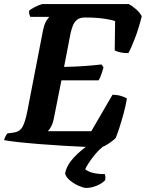

<svg xmlns="http://www.w3.org/2000/svg" viewBox="-35 -724 717 944"><path d="M460 0Q431 0 382 -2Q333 -4 275.5 -7.5Q218 -11 161 -15.5Q104 -20 57.5 -25Q11 -30 -15 -35Q-12 -46 -7.5 -54.5Q-3 -63 1 -68L31 -72Q61 -76 74.5 -98.5Q88 -121 99 -175L174 -562Q182 -606 193.5 -622.5Q205 -639 207 -641H114Q112 -645 109.5 -653Q107 -661 108 -671Q115 -678 129 -685.5Q143 -693 156.5 -698.5Q170 -704 175 -704H598Q614 -696 633.5 -679Q653 -662 662 -644Q647 -584 628 -534.5Q609 -485 596 -463Q577 -462 557.5 -466.5Q538 -471 529 -476L531 -620Q517 -626 478 -632Q439 -638 383 -638Q357 -638 343 -626Q329 -614 322.5 -596Q316 -578 312 -561L280 -395Q330 -396 375 -399Q420 -402 464 -407L474 -393Q468 -371 461.5 -354Q455 -337 450 -329H267L231 -148Q226 -120 217 -103Q208 -86 200 -79H414L518 -258Q543 -258 562.5 -251.5Q582 -245 589 -240Q583 -204 573 -167Q563 -130 552.5 -97.5Q542 -65 534 -46Q527 -38 512 -27Q497 -16 482.5 -8Q468 0 460 0ZM389 200Q376 200 353 190Q330 180 310 164Q290 148 285 129Q293 88 327.5 51Q362 14 405 -14L489 -17Q451 10 422.5 47.5Q394 85 384 108Q412 132 480 132Q485 144 482 162Q467 178 440.5 189Q414 200 389 200Z"/></svg>

Font: Texturina 72pt 72pt ExtraBold
Style: Italic
Weight: 800
Italic angle: -11°
Designer: Guillermo Torres Carreño
Foundry: Omnibus-Type
Version: Version 1.002; ttfautohint (v1.8.3)